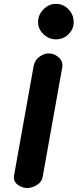

<svg xmlns="http://www.w3.org/2000/svg" viewBox="-20 -948 416 968"><path d="M117 0Q91 0 68.2 -17.5Q45.5 -35 51 -64L149.5 -614.5Q155 -645.5 180.5 -663.2Q206 -681 231 -678.5Q257.5 -676.5 278.2 -656.8Q299 -637 293.5 -606.5L195 -55.5Q190.5 -30 165.5 -15Q140.5 0 117 0ZM172 -836Q172 -874 199.5 -901.2Q227 -928.5 262 -928.5Q299 -928.5 325.2 -901.2Q351.5 -874 351.5 -836Q351.5 -801 325.2 -775.2Q299 -749.5 262 -749.5Q227 -749.5 199.5 -775.2Q172 -801 172 -836Z"/></svg>

Font: Edu VIC WA NT Hand Pre
Style: Regular
Weight: 400
Designer: Tina and Corey Anderson, Eben Sorkin, Mirko Velimirovic
Foundry: Google for Education
Version: Version 1.000